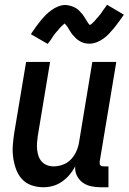

<svg xmlns="http://www.w3.org/2000/svg" viewBox="-20 -781 542 809"><path d="M163 8Q136 8 112 -0.5Q88 -9 72 -27Q56 -45 47.5 -68.5Q39 -92 35.5 -117.5Q32 -143 34 -169Q36 -195 40 -221L90 -520H191L139 -207Q137 -193 136 -178.5Q135 -164 136.5 -150Q138 -136 142.5 -123Q147 -110 156 -100Q165 -90 178 -85Q191 -80 206 -80Q225 -80 244.5 -87Q264 -94 278.5 -109Q293 -124 301.5 -143Q310 -162 313 -181L369 -520H470L400 -100Q400 -96 400 -92Q400 -88 402.5 -85Q405 -82 409 -81Q413 -80 418 -80H437V8H403Q382 8 362.5 3.5Q343 -1 328 -12Q313 -23 304 -41Q295 -59 297 -80Q287 -61 273 -44.5Q259 -28 241 -15.5Q223 -3 203 2.5Q183 8 163 8ZM181 -596 110 -637Q122 -655 132.5 -669.5Q143 -684 153 -696Q163 -708 173 -718Q183 -728 196.5 -738Q210 -748 225.5 -754Q241 -760 256 -760Q261 -760 265.5 -759Q270 -758 274.5 -757Q279 -756 283 -754.5Q287 -753 292 -751Q297 -749 300.5 -746.5Q304 -744 307.5 -741.5Q311 -739 314 -735.5Q317 -732 320.5 -728.5Q324 -725 327 -721.5Q330 -718 332 -714.5Q334 -711 336.5 -707.5Q339 -704 341 -700.5Q343 -697 346 -692Q349 -687 352 -683Q355 -679 358 -676Q361 -673 361 -671Q360 -671 358.5 -671.5Q357 -672 356 -672H355L358 -675Q362 -677 365 -679.5Q368 -682 370.5 -684.5Q373 -687 375 -689Q377 -691 379 -693Q381 -695 382.5 -697Q384 -699 386 -701.5Q388 -704 390.5 -706.5Q393 -709 395 -711.5Q397 -714 399.5 -717Q402 -720 404.5 -723Q407 -726 409 -729.5Q411 -733 413.5 -736.5Q416 -740 419 -744Q422 -748 425 -752Q428 -756 431 -761L502 -719Q490 -702 479.5 -687.5Q469 -673 459 -661Q449 -649 439 -638.5Q429 -628 416 -618.5Q403 -609 387.5 -603Q372 -597 357 -597Q352 -597 347 -597.5Q342 -598 337.5 -599Q333 -600 329 -601.5Q325 -603 320 -605.5Q315 -608 311.5 -610.5Q308 -613 304.5 -615.5Q301 -618 298 -621.5Q295 -625 291.5 -628.5Q288 -632 285 -635.5Q282 -639 280 -642.5Q278 -646 275.5 -649.5Q273 -653 271 -656.5Q269 -660 266 -665Q263 -670 260 -673.5Q257 -677 254 -680.5Q251 -684 251 -685V-686Q252 -686 253.5 -685.5Q255 -685 256 -685H257L254 -683Q250 -680 247 -677.5Q244 -675 241 -672Q238 -669 236.5 -667.5Q235 -666 233 -664Q231 -662 229.5 -660Q228 -658 226 -655.5Q224 -653 221.5 -650.5Q219 -648 217 -645.5Q215 -643 212.5 -640Q210 -637 207.5 -633.5Q205 -630 203 -627Q201 -624 198.5 -620Q196 -616 193.5 -612.5Q191 -609 187.5 -604.5Q184 -600 181 -596Z"/></svg>

Font: Iosevka Term Curly Semibold
Style: Italic
Weight: 600
Italic angle: -9°
Designer: Belleve Invis
Foundry: Belleve Invis
Version: Version 32.3.0